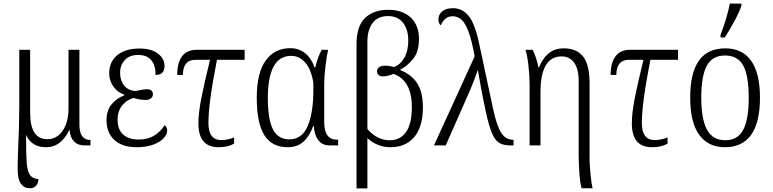

<svg xmlns="http://www.w3.org/2000/svg" viewBox="-20 -815 4330 1076"><path d="M79 132Q79 81 82 12Q87 -80 88 -217V-536H149V-183Q149 -110 172.5 -72.5Q196 -35 246 -35Q299 -35 331.5 -83Q364 -131 364 -208V-536H425V-116Q425 -73 440.5 -52Q456 -31 482 -31H487V0H453Q417 0 395.5 -21.5Q374 -43 370 -85H367Q347 -41 314.5 -15.5Q282 10 238 10Q157 10 126 -59Q126 51 129.5 96.5Q133 142 147 164Q161 186 195 189Q195 211 182.5 225.5Q170 240 146 240Q116 240 97.5 215Q79 190 79 132Z M577 -142Q577 -196 605 -230Q633 -264 677 -281V-284Q638 -298 615 -330.5Q592 -363 592 -404Q592 -469 637.5 -506Q683 -543 761 -543Q829 -543 865.5 -514.5Q902 -486 902 -445Q902 -395 852 -395Q852 -448 828 -477.5Q804 -507 754 -507Q706 -507 679.5 -478.5Q653 -450 653 -407Q653 -364 675.5 -336Q698 -308 739 -305Q787 -315 804 -315Q820 -315 828.5 -307.5Q837 -300 837 -287Q837 -273 826 -264Q815 -255 796 -255Q763 -255 730 -266Q692 -257 665.5 -225Q639 -193 639 -144Q639 -89 670.5 -61Q702 -33 758 -33Q808 -33 844 -55Q880 -77 902 -113Q908 -110 912.5 -102.5Q917 -95 917 -84Q917 -62 896.5 -40Q876 -18 837.5 -4Q799 10 747 10Q665 10 621 -30.5Q577 -71 577 -142Z M1092 -123Q1092 -182 1108 -263.5Q1124 -345 1157 -480H1077Q1005 -480 1005 -395H973Q973 -462 1000 -499Q1027 -536 1083 -536H1351V-480H1196Q1148 -238 1148 -126Q1148 -30 1220 -30Q1257 -30 1292 -45V-10Q1258 10 1205 10Q1092 10 1092 -123Z M1419 -267Q1419 -407 1469 -476Q1519 -545 1607 -545Q1656 -545 1690.5 -516.5Q1725 -488 1743 -437H1747Q1753 -465 1763 -492Q1773 -519 1783 -536H1819Q1811 -503 1804 -444.5Q1797 -386 1797 -342V-129Q1797 -32 1869 -32H1875V0H1828Q1786 0 1763.5 -30Q1741 -60 1739 -108H1735Q1715 -52 1680.5 -21Q1646 10 1593 10Q1503 10 1461 -58Q1419 -126 1419 -267ZM1736 -308V-351Q1724 -426 1691 -464Q1658 -502 1612 -502Q1481 -502 1481 -265Q1481 -147 1509.5 -90.5Q1538 -34 1601 -34Q1673 -34 1704.5 -109Q1736 -184 1736 -308Z M1978 -567Q1978 -669 2026 -714.5Q2074 -760 2155 -760Q2236 -760 2282 -716.5Q2328 -673 2328 -597Q2328 -525 2294.5 -484Q2261 -443 2224 -426V-422Q2285 -398 2317.5 -349Q2350 -300 2350 -214Q2350 -104 2301.5 -47Q2253 10 2169 10Q2094 10 2039 -41V241H1978ZM2288 -214Q2288 -365 2185 -401Q2153 -387 2126 -387Q2111 -387 2102 -394.5Q2093 -402 2093 -415Q2093 -430 2105 -438.5Q2117 -447 2139 -447Q2163 -447 2187 -439Q2223 -452 2245.5 -491Q2268 -530 2268 -588Q2268 -650 2238.5 -687.5Q2209 -725 2154 -725Q2098 -725 2068.5 -686.5Q2039 -648 2039 -582V-92Q2093 -29 2165 -29Q2223 -29 2255.5 -75Q2288 -121 2288 -214Z M2640 -499Q2624 -590 2605 -639Q2586 -688 2565.5 -705.5Q2545 -723 2518 -724Q2492 -724 2475.5 -709.5Q2459 -695 2450 -673Q2444 -677 2440.5 -686.5Q2437 -696 2437 -707Q2437 -733 2457.5 -751Q2478 -769 2519 -769Q2571 -769 2606 -726.5Q2641 -684 2665 -572L2744 -202Q2765 -106 2790 -69Q2815 -32 2853 -32H2858V0H2844Q2806 0 2784 -11Q2762 -22 2748 -46.5Q2734 -71 2720 -118Q2704 -175 2685.5 -271.5Q2667 -368 2659 -419H2656Q2633 -350 2600 -277L2478 0H2412Z M3223 56V-360Q3223 -429 3197.5 -464Q3172 -499 3127 -499Q3009 -499 3009 -297V0H2948V-338Q2948 -392 2941.5 -448Q2935 -504 2925 -536H2965Q2988 -490 2997 -438H3001Q3019 -485 3053 -514.5Q3087 -544 3139 -544Q3212 -544 3248 -498Q3284 -452 3284 -350V71Q3284 109 3289.5 163.5Q3295 218 3301 240H3240Q3232 218 3227.5 162.5Q3223 107 3223 56Z M3521 -123Q3521 -182 3537 -263.5Q3553 -345 3586 -480H3506Q3434 -480 3434 -395H3402Q3402 -462 3429 -499Q3456 -536 3512 -536H3780V-480H3625Q3577 -238 3577 -126Q3577 -30 3649 -30Q3686 -30 3721 -45V-10Q3687 10 3634 10Q3521 10 3521 -123Z M3848 -268Q3848 -407 3897 -475.5Q3946 -544 4045 -544Q4140 -544 4189.5 -474.5Q4239 -405 4239 -268Q4239 10 4042 10Q3949 10 3898.5 -59.5Q3848 -129 3848 -268ZM4176 -268Q4176 -390 4145.5 -447Q4115 -504 4043 -504Q3972 -504 3941 -446.5Q3910 -389 3910 -268Q3910 -148 3942 -88.5Q3974 -29 4044 -29Q4115 -29 4145.5 -88Q4176 -147 4176 -268ZM4018 -620Q4056 -719 4070 -795H4135V-783Q4123 -747 4096 -697Q4069 -647 4042 -605H4018Z"/></svg>

Font: Noto Serif NarrowLight
Style: Regular
Weight: 300
Width: 4
Designer: Monotype Design Team
Foundry: Monotype Imaging Inc.
Version: Version 1.001